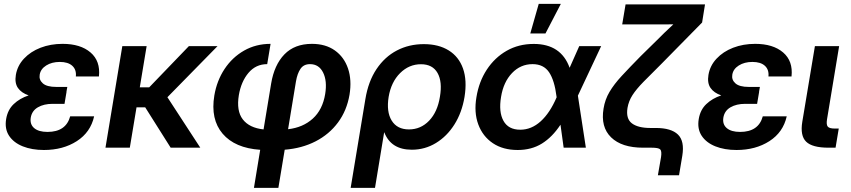

<svg xmlns="http://www.w3.org/2000/svg" viewBox="-20 -750 4319 975"><path d="M203.1 11.7Q142.1 11.7 95.7 -6.8Q49.3 -25.4 26.1 -60.5Q2.9 -95.7 11.2 -145.5Q19 -192.4 49.6 -221.4Q80.1 -250.5 125.5 -265.6Q88.4 -278.3 71 -303.5Q53.7 -328.6 60.5 -369.6Q68.4 -416.5 101.6 -452.1Q134.8 -487.8 185.8 -507.6Q236.8 -527.3 297.9 -527.3Q388.7 -527.3 439.7 -483.6Q490.7 -439.9 482.4 -361.8H365.2Q368.7 -396 347.2 -415.8Q325.7 -435.5 283.7 -435.5Q243.2 -435.5 214.6 -417.5Q186 -399.4 181.6 -370.6Q177.2 -344.7 197.5 -326.7Q217.8 -308.6 265.6 -308.6H321.8L317.4 -283.7H317.9L307.6 -222.7H247.1Q202.6 -222.7 172.4 -205.1Q142.1 -187.5 136.2 -152.8Q130.9 -118.7 153.6 -99.4Q176.3 -80.1 221.2 -80.1Q314.9 -80.1 336.4 -159.2H458Q439.9 -78.1 369.9 -33.2Q299.8 11.7 203.1 11.7Z M724.6 -515.6 689.9 -306.6H737.8L939 -515.6H1084.5L830.1 -256.3L997.1 0H846.7L717.3 -205.1H673.3L639.2 0H515.6L601.1 -515.6Z M1269.5 204.1 1301.3 10.7Q1172.9 2 1110.6 -71Q1048.3 -144 1068.4 -265.1Q1081.1 -340.3 1120.4 -399.7Q1159.7 -459 1219.7 -493.2Q1279.8 -527.3 1354 -527.3L1336.9 -424.3Q1279.3 -424.3 1241.9 -380.1Q1204.6 -335.9 1192.9 -267.1Q1179.7 -187 1212.9 -143.8Q1246.1 -100.6 1318.4 -92.8L1356.9 -325.7Q1372.6 -420.4 1424.3 -473.9Q1476.1 -527.3 1564 -527.3Q1633.3 -527.3 1680.4 -493.9Q1727.5 -460.4 1747.3 -402.1Q1767.1 -343.8 1754.9 -269Q1741.2 -188.5 1696.5 -128.2Q1651.9 -67.9 1582.5 -32.2Q1513.2 3.4 1425.8 10.3L1393.6 204.1ZM1442.9 -93.8Q1518.6 -102.5 1568.4 -147.7Q1618.2 -192.9 1631.3 -272.5Q1642.1 -338.9 1620.8 -381.6Q1599.6 -424.3 1554.2 -424.3Q1522 -424.3 1505.9 -400.4Q1489.7 -376.5 1482.9 -336.4Z M1760.7 204.1 1835.4 -246.6Q1850.1 -336.4 1891.8 -398.9Q1933.6 -461.4 1995.4 -493.7Q2057.1 -525.9 2132.3 -525.9Q2207.5 -525.9 2258.8 -493.9Q2310.1 -461.9 2331.3 -401.9Q2352.5 -341.8 2338.9 -257.8Q2325.7 -178.2 2287.6 -117.9Q2249.5 -57.6 2193.6 -23.7Q2137.7 10.3 2071.3 10.3Q1965.8 10.3 1931.6 -77.6H1930.7L1884.3 204.1ZM2056.6 -92.8Q2116.7 -92.8 2159.2 -137.2Q2201.7 -181.6 2213.9 -258.3Q2227.1 -335 2201.9 -379.4Q2176.8 -423.8 2117.7 -423.8Q2057.1 -423.8 2011.7 -378.7Q1966.3 -333.5 1953.6 -258.3Q1941.4 -182.6 1969 -137.7Q1996.6 -92.8 2056.6 -92.8Z M2608.9 11.7Q2534.2 11.7 2482.7 -22.9Q2431.2 -57.6 2408.7 -118.4Q2386.2 -179.2 2399.4 -256.8Q2412.1 -335.4 2452.1 -396.5Q2492.2 -457.5 2553 -492.2Q2613.8 -526.9 2690.4 -526.9Q2829.1 -526.9 2872.6 -405.8L2921.4 -515.6H3032.7L2914.6 -264.2L2955.1 0H2842.3L2826.2 -116.7Q2784.7 -53.7 2731.9 -21Q2679.2 11.7 2608.9 11.7ZM2806.6 -255.9 2806.2 -259.3Q2795.9 -342.3 2768.1 -383.3Q2740.2 -424.3 2684.6 -424.3Q2623.5 -424.3 2580.1 -378.9Q2536.6 -333.5 2524.4 -257.8Q2511.7 -181.6 2536.6 -136.5Q2561.5 -91.3 2622.1 -91.3Q2678.7 -91.3 2725.8 -134Q2772.9 -176.8 2806.6 -255.9ZM2672.9 -580.1 2715.8 -730.5H2828.1L2750 -580.1Z M3320.8 140.1 3336.9 47.4Q3341.3 17.1 3332.5 8.5Q3323.7 0 3289.1 0H3245.6Q3137.2 0 3083.3 -52.5Q3029.3 -105 3044.9 -198.7Q3052.2 -244.6 3075.2 -283.4Q3098.1 -322.3 3137.7 -365Q3177.2 -407.7 3233.9 -465.3L3314 -543.9Q3332.5 -563 3354.5 -584Q3376.5 -605 3399.4 -626.5Q3375 -626 3350.6 -626Q3326.2 -626 3301.8 -626Q3297.4 -626 3293.5 -626Q3289.6 -626 3285.6 -626H3139.6L3156.7 -727.5H3560.1L3545.4 -635.7L3341.8 -428.7Q3284.7 -372.1 3248 -334.7Q3211.4 -297.4 3191.9 -267.1Q3172.4 -236.8 3166.5 -202.1Q3157.7 -147 3189 -123.5Q3220.2 -100.1 3282.7 -100.1H3310.5Q3388.2 -100.1 3422.6 -66.9Q3457 -33.7 3444.8 41L3428.2 140.1Z M3720.2 11.7Q3659.2 11.7 3612.8 -6.8Q3566.4 -25.4 3543.2 -60.5Q3520 -95.7 3528.3 -145.5Q3536.1 -192.4 3566.7 -221.4Q3597.2 -250.5 3642.6 -265.6Q3605.5 -278.3 3588.1 -303.5Q3570.8 -328.6 3577.6 -369.6Q3585.4 -416.5 3618.7 -452.1Q3651.9 -487.8 3702.9 -507.6Q3753.9 -527.3 3814.9 -527.3Q3905.8 -527.3 3956.8 -483.6Q4007.8 -439.9 3999.5 -361.8H3882.3Q3885.7 -396 3864.3 -415.8Q3842.8 -435.5 3800.8 -435.5Q3760.3 -435.5 3731.7 -417.5Q3703.1 -399.4 3698.7 -370.6Q3694.3 -344.7 3714.6 -326.7Q3734.9 -308.6 3782.7 -308.6H3838.9L3834.5 -283.7H3835L3824.7 -222.7H3764.2Q3719.7 -222.7 3689.5 -205.1Q3659.2 -187.5 3653.3 -152.8Q3647.9 -118.7 3670.7 -99.4Q3693.4 -80.1 3738.3 -80.1Q3832 -80.1 3853.5 -159.2H3975.1Q3957 -78.1 3887 -33.2Q3816.9 11.7 3720.2 11.7Z M4187.5 0Q4105 0 4073.7 -30.5Q4042.5 -61 4054.2 -131.8L4118.2 -515.6H4241.2L4179.7 -144Q4175.3 -116.7 4183.6 -106.9Q4191.9 -97.2 4218.8 -97.2H4239.3L4223.1 0Z"/></svg>

Font: Inter Display SemiBold
Style: Italic
Weight: 600
Italic angle: -9.39999°
Designer: Rasmus Andersson
Foundry: rsms
Version: Version 4.000;git-a52131595